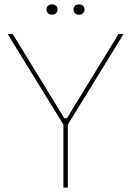

<svg xmlns="http://www.w3.org/2000/svg" viewBox="-20 -855 598 875"><path d="M269 0H289V-287L543 -700H520L285 -316H273L38 -700H15L269 -287ZM217 -788Q228 -788 235 -794.5Q242 -801 242 -812Q242 -823 235 -829Q228 -835 217 -835Q206 -835 199 -829Q192 -823 192 -812Q192 -801 199 -794.5Q206 -788 217 -788ZM340 -788Q351 -788 358 -794.5Q365 -801 365 -812Q365 -823 358 -829Q351 -835 340 -835Q329 -835 322 -829Q315 -823 315 -812Q315 -801 322 -794.5Q329 -788 340 -788Z"/></svg>

Font: Fixel Variable
Style: Regular
Weight: 100
Width: 3
Designer: AlfaBravo + MacPaw
Foundry: Kyrylo Tkachov, Marchela Mozhyna, Serhii Makarenko, Maria Weinstein, Zakhar Kryvoshyya
Version: Version 1.211